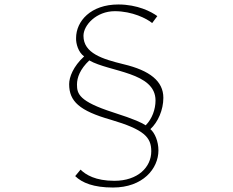

<svg xmlns="http://www.w3.org/2000/svg" viewBox="-20 -788 1040 858"><path d="M660 -685 683 -716C656 -736 594 -768 509 -768C385 -768 320 -693 320 -618C319 -593 330 -554 356 -536C307 -491 289 -443 289 -412C289 -335 335 -293 475 -253C624 -209 656 -175 656 -112C656 -41 596 20 491 20C407 20 363 -7 340 -30L316 -1C347 29 398 50 485 50C618 50 688 -34 688 -116C688 -156 672 -194 652 -211C686 -242 710 -297 710 -351C710 -425 650 -473 532 -501C438 -524 353 -550 353 -628C353 -676 411 -738 493 -738C571 -738 636 -705 660 -685ZM324 -410C324 -442 338 -479 379 -518C470 -466 675 -466 675 -339C675 -300 660 -257 631 -228C614 -239 585 -254 485 -286C333 -335 324 -369 324 -410Z"/></svg>

Font: Noto Sans CJK SC Thin
Style: Regular
Weight: 100
Designer: Ryoko NISHIZUKA 西塚涼子 (kana, bopomofo & ideographs); Paul D. Hunt (Latin, Greek & Cyrillic); Sandoll Communications 산돌커뮤니
Foundry: Adobe
Version: Version 2.004;hotconv 1.0.118;makeotfexe 2.5.65603